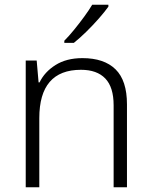

<svg xmlns="http://www.w3.org/2000/svg" viewBox="-20 -786 636 806"><path d="M326 -542Q417 -542 465 -495Q513 -448 513 -348V0H457V-344Q457 -420 422 -456.5Q387 -493 320 -493Q145 -493 145 -290V0H88V-532H134L142 -440H146Q167 -484 213 -513Q259 -542 326 -542ZM435 -758Q420 -737 395.5 -709Q371 -681 343 -653.5Q315 -626 290 -606H250V-615Q269 -634 291 -661Q313 -688 333.5 -716Q354 -744 367 -766H435Z"/></svg>

Font: Noto Sans Sinhala Light
Style: Regular
Weight: 300
Designer: Jelle Bosma - Monotype Design Team
Foundry: Monotype Imaging Inc.
Version: Version 2.006; ttfautohint (v1.8.4.7-5d5b)